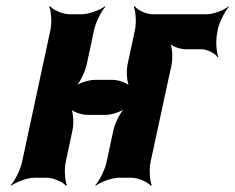

<svg xmlns="http://www.w3.org/2000/svg" viewBox="-20 -574 759 620"><path d="M260 -366 284 -478C289 -502 308 -539 320 -552L319 -554C304 -542 267 -528 244 -528H205C182 -528 151 -542 142 -554L139 -552C145 -539 148 -502 143 -478L51 -50C46 -26 27 11 15 24L16 26C31 14 68 0 91 0H130C153 0 184 14 193 26L196 24C190 11 187 -26 192 -50L214 -153C219 -177 217 -217 207 -229L204 -227C211 -214 242 -203 261 -203H321C340 -203 375 -214 388 -227L387 -229C371 -217 351 -177 346 -153L324 -50C319 -26 300 11 288 24L289 26C304 14 341 0 364 0H404C427 0 458 14 467 26L470 24C464 11 461 -26 466 -50L534 -365C539 -389 536 -429 526 -441L524 -439C530 -426 560 -415 579 -415H630C649 -415 676 -401 683 -389L685 -391C679 -404 676 -441 681 -465L683 -478C688 -502 707 -539 719 -552V-554C705 -542 669 -528 649 -528H472C452 -528 423 -542 415 -554L412 -552C418 -539 421 -502 416 -478L392 -366C387 -342 390 -302 400 -290L402 -292C395 -305 364 -316 345 -316H285C266 -316 231 -305 218 -292L220 -290C236 -302 255 -342 260 -366Z"/></svg>

Font: Asimov
Style: EdgeExtremeIt
Weight: 500
Designer: Google
Version: Version 2.000980: 2014